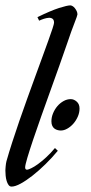

<svg xmlns="http://www.w3.org/2000/svg" viewBox="-68 -690 339 717"><path d="M183.1 -528.8Q170.9 -492.7 154.3 -446.5Q137.7 -400.4 120.4 -351.8Q103 -303.2 85.9 -255.4Q68.8 -207.5 55.7 -168.2Q42.5 -128.9 34.2 -101.1Q25.9 -73.2 25.9 -64.9Q25.9 -56.2 33.2 -56.2Q38.1 -56.6 48.8 -61.8Q59.6 -66.9 73.7 -77.1Q87.9 -87.4 104.2 -102.3Q120.6 -117.2 137.2 -137.2L147.9 -127Q126.5 -101.1 101.8 -76.9Q77.1 -52.7 53.5 -34.2Q29.8 -15.6 9.3 -4.4Q-11.2 6.8 -24.9 6.8Q-31.7 6.8 -36.1 0.7Q-40.5 -5.4 -43.2 -14.4Q-45.9 -23.4 -46.9 -33.9Q-47.9 -44.4 -47.9 -53.2Q-47.9 -55.2 -47.6 -59.3Q-47.4 -63.5 -46.9 -68.6Q-46.4 -73.7 -45.7 -78.9Q-44.9 -84 -43.9 -87.9Q-34.7 -120.6 -22.2 -159.2Q-9.8 -197.8 4.4 -238.8Q18.6 -279.8 33.7 -321.8Q48.8 -363.8 63.2 -403.1Q77.6 -442.4 90.3 -477.3Q103 -512.2 112.8 -539.3Q122.6 -566.4 128.2 -583.7Q133.8 -601.1 133.8 -605Q133.8 -615.7 128.2 -619.9Q122.6 -624 114.3 -623.5Q106 -623 96.2 -619.9Q86.4 -616.7 78.1 -612.8L71.8 -626Q122.1 -650.4 152.6 -660.2Q183.1 -669.9 194.8 -669.9Q198.2 -669.9 202.9 -667.2Q207.5 -664.6 211.4 -659.7Q215.3 -654.8 218.3 -648.7Q221.2 -642.6 221.2 -636.2Q221.2 -632.3 210 -603.8Q198.7 -575.2 183.1 -528.8ZM196.3 -319.8Q208 -319.8 218.5 -310.5Q229 -301.3 229 -284.7Q229 -269 222.4 -254.2Q215.8 -239.3 205.6 -227.8Q195.3 -216.3 183.1 -209.5Q170.9 -202.6 159.2 -202.6Q153.8 -202.6 147.7 -204.1Q141.6 -205.6 136.2 -209.2Q130.9 -212.9 127.4 -219.7Q124 -226.6 124 -236.8Q124 -252 130.1 -266.8Q136.2 -281.7 146.2 -293.5Q156.2 -305.2 169.2 -312.5Q182.1 -319.8 196.3 -319.8Z"/></svg>

Font: Romanesco
Style: Regular
Weight: 400
Designer: Astigmatic (AOETI)
Foundry: Astigmatic (AOETI)
Version: Version 1.000